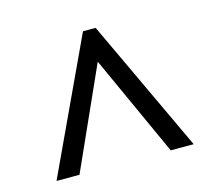

<svg xmlns="http://www.w3.org/2000/svg" viewBox="-73 -803 706 630"><g transform="rotate(-15 279.5 -488.0)"><path d="M46 -262 257 -714H300L512 -262H434L278 -605L124 -262Z"/></g></svg>

Font: Noto Serif NP Hmong
Style: Regular
Weight: 400
Designer: Dalton Maag Ltd
Foundry: Dalton Maag Ltd
Version: Version 1.001